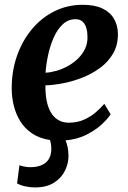

<svg xmlns="http://www.w3.org/2000/svg" viewBox="-20 -590 548 820"><path d="M129 210.5Q109.5 210.5 87.5 205.8Q65.5 201 53 193L63 115.5Q69 118.5 82.2 121.2Q95.5 124 108.5 124Q137.5 124 157.2 115.5Q177 107 187.5 90.8Q198 74.5 199 51.5Q199.5 37 197.8 26.2Q196 15.5 193.5 8Q148.5 1 117.2 -20Q86 -41 67 -71.5Q48 -102 39 -138.2Q30 -174.5 30 -212.5Q30 -288 53 -352.8Q76 -417.5 117 -466.2Q158 -515 213.2 -542.2Q268.5 -569.5 333 -569.5Q385 -569.5 418 -553.5Q451 -537.5 467 -509.5Q483 -481.5 483.5 -447.5Q484.5 -399.5 464 -363.2Q443.5 -327 409 -301.2Q374.5 -275.5 333 -259Q291.5 -242.5 250 -234.5Q208.5 -226.5 174 -225.5Q173.5 -190.5 179 -161.2Q184.5 -132 196.8 -110.8Q209 -89.5 228.2 -77.8Q247.5 -66 273.5 -66Q308 -66 336 -77.8Q364 -89.5 386.2 -108Q408.5 -126.5 425.5 -146.5L452.5 -102Q440 -82.5 413.8 -58.2Q387.5 -34 349 -14.5Q310.5 5 260 9.5Q265.5 22.5 269 39.2Q272.5 56 272.5 76.5Q272.5 109 257 140Q241.5 171 209.8 190.8Q178 210.5 129 210.5ZM174.5 -279.5Q196 -280.5 220.8 -287.5Q245.5 -294.5 269.2 -307.5Q293 -320.5 312.5 -339.2Q332 -358 343.5 -382.2Q355 -406.5 353.5 -436.5Q352.5 -472 339.5 -490Q326.5 -508 303 -508Q271 -508 247.8 -486Q224.5 -464 209.2 -429.2Q194 -394.5 185.5 -355Q177 -315.5 174.5 -279.5Z"/></svg>

Font: Merriweather 20pt
Style: Bold Italic
Weight: 700
Italic angle: -7.8°
Version: Version 2.101